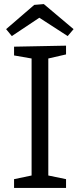

<svg xmlns="http://www.w3.org/2000/svg" viewBox="-20 -922 392 942"><path d="M304 -655 217 -635V-61L304 -43V0H49V-43L135 -61V-635L49 -650V-693L304 -698ZM38 -745 10 -779 148 -898 195 -902 341 -779 312 -745 173 -835Z"/></svg>

Font: Bitter
Style: Regular
Weight: 400
Designer: Sol Matas, and Bitter project Authors
Foundry: Sol Matas
Version: Version 2.001